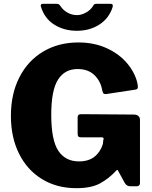

<svg xmlns="http://www.w3.org/2000/svg" viewBox="-20 -974 797 1004"><path d="M37 -368Q37 -483 81.5 -570Q126 -657 206 -704.5Q286 -752 390 -752Q473 -752 539 -721.5Q605 -691 646 -641.5Q687 -592 699 -537L701 -521Q701 -512 697.5 -509Q694 -506 686 -505L534 -482Q524 -482 521 -485.5Q518 -489 515 -500Q507 -549 474 -581Q441 -613 386 -613Q318 -613 283 -557Q248 -501 248 -374Q248 -241 285 -185.5Q322 -130 393 -130Q443 -130 474 -154.5Q505 -179 518 -221L520 -240Q522 -246 522 -248Q522 -256 511 -256H404Q394 -256 390 -260Q386 -264 386 -276V-362Q386 -377 405 -377L679 -375Q695 -375 703.5 -367.5Q712 -360 712 -348V-16Q712 -9 707.5 -4.5Q703 0 696 0H661Q642 0 632 -18L597 -82Q595 -86 592.5 -85.5Q590 -85 587 -81Q549 -40 503 -15Q457 10 379 10Q277 10 199.5 -37.5Q122 -85 79.5 -170.5Q37 -256 37 -368ZM569 -937Q550 -878 499.5 -845.5Q449 -813 382 -813Q315 -813 264 -845Q213 -877 194 -939L193 -944Q193 -954 204 -954H275Q283 -954 287.5 -951.5Q292 -949 297 -941Q310 -921 333 -908Q356 -895 382 -895Q406 -895 430 -908.5Q454 -922 466 -942Q470 -950 474 -952Q478 -954 484 -954H557Q566 -954 568.5 -950Q571 -946 569 -937Z"/></svg>

Font: Libre Franklin ExtraBold
Style: Regular
Weight: 800
Designer: Pablo Impallari, Rodrigo Fuenzalida
Foundry: Impallari Type
Version: Version 1.002; ttfautohint (v1.5)